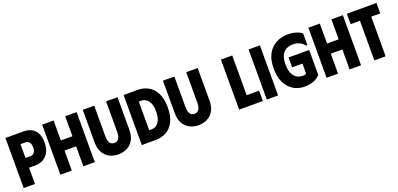

<svg xmlns="http://www.w3.org/2000/svg" viewBox="9 -1611 5225 2523"><g transform="rotate(-20 2621.5 -350.0)"><path d="M45 0V-700H295Q359 -700 406.5 -676Q454 -652 481 -601Q508 -550 508 -468Q508 -387 478.5 -333.5Q449 -280 400.5 -253.5Q352 -227 295 -227H203V0ZM203 -363H271Q295 -363 312 -375.5Q329 -388 337.5 -410.5Q346 -433 346 -461Q346 -489 337.5 -510.5Q329 -532 312 -544Q295 -556 271 -556H203Z M880 -700H1040V0H880V-279H718V0H558V-700H718V-421H880Z M1612 -248V-700H1452V-270Q1452 -235 1443.5 -207.5Q1435 -180 1417 -164.5Q1399 -149 1369 -149Q1339 -149 1320.5 -164.5Q1302 -180 1294 -207.5Q1286 -235 1286 -270V-700H1126V-248Q1126 -176 1147.5 -126Q1169 -76 1204.5 -46Q1240 -16 1283 -2.5Q1326 11 1369 11Q1412 11 1455 -2.5Q1498 -16 1533.5 -46Q1569 -76 1590.5 -126Q1612 -176 1612 -248Z M1894 -700H1697V0H1894Q1977 0 2043 -37.5Q2109 -75 2148 -152.5Q2187 -230 2187 -350Q2187 -471 2148 -548Q2109 -625 2043 -662.5Q1977 -700 1894 -700ZM1892 -150H1855V-550H1892Q1950 -550 1987.5 -498.5Q2025 -447 2025 -350Q2025 -255 1988 -202.5Q1951 -150 1892 -150Z M2733 -248V-700H2573V-270Q2573 -235 2564.5 -207.5Q2556 -180 2538 -164.5Q2520 -149 2490 -149Q2460 -149 2441.5 -164.5Q2423 -180 2415 -207.5Q2407 -235 2407 -270V-700H2247V-248Q2247 -176 2268.5 -126Q2290 -76 2325.5 -46Q2361 -16 2404 -2.5Q2447 11 2490 11Q2533 11 2576 -2.5Q2619 -16 2654.5 -46Q2690 -76 2711.5 -126Q2733 -176 2733 -248Z M3058 -700H3216V-144H3390V0H3058Z M3445 -700H3603V0H3445Z M3669 -350Q3669 -475 3713.5 -555Q3758 -635 3832.5 -673Q3907 -711 3997 -711Q4046 -711 4085 -701.5Q4124 -692 4151.5 -678.5Q4179 -665 4191 -652V-491H4171Q4160 -509 4137.5 -526Q4115 -543 4084.5 -554Q4054 -565 4017 -565Q3959 -565 3917.5 -541.5Q3876 -518 3854.5 -470Q3833 -422 3833 -350Q3833 -280 3852.5 -231Q3872 -182 3910 -156.5Q3948 -131 4001 -131Q4016 -131 4028 -134Q4040 -137 4047 -144V-284H3903V-422H4191V-71Q4148 -28 4092.5 -8.5Q4037 11 3972 11Q3913 11 3858.5 -10.5Q3804 -32 3761.5 -76Q3719 -120 3694 -188Q3669 -256 3669 -350Z M4603 -700H4763V0H4603V-279H4441V0H4281V-700H4441V-421H4603Z M5233 -700V-554H5107V0H4949V-554H4819V-700Z"/></g></svg>

Font: Phudu Light
Style: Bold
Weight: 700
Version: Version 1.005;gftools[0.9.23]